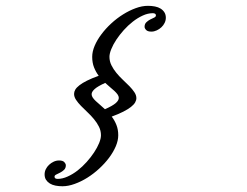

<svg xmlns="http://www.w3.org/2000/svg" viewBox="-20 -692 853 662"><path d="M328.1 -225.6Q328.1 -241.2 321.3 -254.9Q314.5 -268.6 304.2 -281Q293.9 -293.5 281.7 -304.9Q269.5 -316.4 259.3 -326.9Q249 -337.4 242.2 -347.7Q235.4 -357.9 235.4 -368.2Q235.4 -375.5 239.5 -382.8Q243.7 -390.1 253.7 -397.9Q263.7 -405.8 279.8 -413.8Q295.9 -421.9 320.3 -430.7Q310.5 -443.8 304.2 -459.7Q297.9 -475.6 297.9 -496.1Q297.9 -514.2 306.4 -534.2Q314.9 -554.2 329.6 -573.7Q344.2 -593.3 363.5 -611.1Q382.8 -628.9 404.3 -642.3Q425.8 -655.8 447.8 -663.8Q469.7 -671.9 490.2 -671.9Q502.9 -671.9 514.2 -669.7Q525.4 -667.5 533.7 -662.4Q542 -657.2 546.9 -649.4Q551.8 -641.6 551.8 -630.9Q551.8 -621.6 547.6 -613Q543.5 -604.5 536.4 -597.9Q529.3 -591.3 520.3 -587.2Q511.2 -583 502 -583Q489.3 -583 483.9 -588.6Q478.5 -594.2 478.5 -599.6Q478.5 -609.4 484.6 -615.2Q490.7 -621.1 498 -624.8Q505.4 -628.4 511.5 -631.3Q517.6 -634.3 517.6 -638.7Q517.6 -643.1 514.4 -644.8Q511.2 -646.5 506.8 -646.5Q489.7 -646.5 472.2 -638.4Q454.6 -630.4 438 -617.4Q421.4 -604.5 406.7 -588.1Q392.1 -571.8 381.1 -555.2Q370.1 -538.6 363.8 -522.9Q357.4 -507.3 357.4 -496.1Q357.4 -480.5 364.3 -466.8Q371.1 -453.1 381.3 -440.7Q391.6 -428.2 403.8 -416.7Q416 -405.3 426.3 -394.8Q436.5 -384.3 443.4 -374Q450.2 -363.8 450.2 -353.5Q450.2 -346.2 445.8 -338.6Q441.4 -331.1 431.4 -323.2Q421.4 -315.4 405.3 -307.1Q389.2 -298.8 365.2 -290Q375 -277.3 381.3 -261.5Q387.7 -245.6 387.7 -225.6Q387.7 -207.5 379.2 -187.5Q370.6 -167.5 356 -147.9Q341.3 -128.4 322 -110.6Q302.7 -92.8 281.2 -79.3Q259.8 -65.9 237.5 -57.9Q215.3 -49.8 195.3 -49.8Q182.6 -49.8 171.4 -52Q160.2 -54.2 151.9 -59.3Q143.6 -64.5 138.7 -72Q133.8 -79.6 133.8 -90.8Q133.8 -100.1 137.9 -108.6Q142.1 -117.2 149.2 -123.8Q156.2 -130.4 165 -134.5Q173.8 -138.7 183.6 -138.7Q196.3 -138.7 201.7 -133.1Q207 -127.4 207 -122.1Q207 -112.3 200.9 -106.4Q194.8 -100.6 187.5 -96.9Q180.2 -93.3 174.1 -90.3Q168 -87.4 168 -83Q168 -78.6 171.1 -76.9Q174.3 -75.2 178.7 -75.2Q195.3 -75.2 213.1 -83.3Q231 -91.3 247.6 -104.2Q264.2 -117.2 278.8 -133.5Q293.5 -149.9 304.4 -166.5Q315.4 -183.1 321.8 -198.7Q328.1 -214.4 328.1 -225.6ZM389.6 -354.5Q389.6 -360.4 385.5 -366.2Q381.3 -372.1 374.8 -378.2Q368.2 -384.3 359.9 -391.1Q351.6 -397.9 342.8 -406.2Q316.9 -394.5 306.4 -385Q295.9 -375.5 295.9 -367.2Q295.9 -361.3 299.8 -355.5Q303.7 -349.6 310.3 -343.5Q316.9 -337.4 325.2 -330.3Q333.5 -323.2 341.8 -315.4Q368.2 -327.1 378.9 -336.4Q389.6 -345.7 389.6 -354.5Z"/></svg>

Font: Meie Script
Style: Regular
Weight: 400
Version: Version 1.001